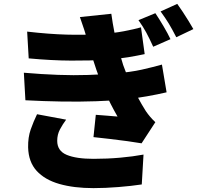

<svg xmlns="http://www.w3.org/2000/svg" viewBox="-20 -894 1040 990"><path d="M781 -826Q800 -798 823 -759Q846 -720 859 -692L770 -653Q750 -697 734 -726.5Q718 -756 694 -790ZM894 -874Q907 -856 922.5 -832.5Q938 -809 952.5 -785.5Q967 -762 977 -744L889 -702Q867 -745 850 -773Q833 -801 808 -835ZM120 -731Q233 -718 323.5 -715.5Q414 -713 495 -718Q567 -723 619 -733Q671 -743 707 -753L726 -615Q689 -607 641.5 -599Q594 -591 526 -586Q448 -581 347 -581.5Q246 -582 128 -593ZM103 -519Q196 -511 279 -508Q362 -505 434.5 -507.5Q507 -510 568 -515Q654 -522 711.5 -535Q769 -548 815 -561L839 -418Q792 -407 738 -397.5Q684 -388 624 -381Q560 -375 475.5 -372Q391 -369 297.5 -370.5Q204 -372 111 -377ZM432 -680Q424 -711 414 -741.5Q404 -772 392 -806L554 -823Q561 -772 570 -727Q579 -682 590.5 -641Q602 -600 615 -559Q626 -527 645.5 -483.5Q665 -440 688 -397Q711 -354 732 -321Q743 -305 754.5 -291.5Q766 -278 781 -264L710 -155Q682 -160 638 -166Q594 -172 547 -177.5Q500 -183 462 -187L474 -302Q500 -300 532.5 -297.5Q565 -295 586 -293Q547 -361 520.5 -422Q494 -483 477 -534Q465 -570 457.5 -593.5Q450 -617 444.5 -636.5Q439 -656 432 -680ZM321 -277Q303 -253 289 -226.5Q275 -200 275 -168Q275 -116 324 -95.5Q373 -75 462 -75Q533 -75 600 -81Q667 -87 720 -97L711 57Q659 65 590.5 70.5Q522 76 462 76Q361 76 286 54.5Q211 33 169 -13Q127 -59 125 -134Q124 -186 138.5 -227Q153 -268 171 -305Z"/></svg>

Font: Noto Sans SC Thin Black
Style: Regular
Weight: 900
Version: Version 2.004-H2;hotconv 1.0.118;makeotfexe 2.5.65603